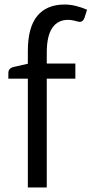

<svg xmlns="http://www.w3.org/2000/svg" viewBox="-20 -822 402 842"><path d="M361.8 -779.3 350.6 -744.1Q344.2 -726.1 330.1 -726.1Q326.2 -726.1 320.8 -727.5Q295.4 -734.9 278.3 -734.9Q232.9 -734.9 209 -699.2Q185.1 -663.6 185.1 -591.8V-543.5H310.5V-477.1H185.1V0H102.1V-477.1H16.6V-501.5Q16.6 -521.5 37.1 -527.8L102.1 -542.5V-598.6Q102.1 -701.7 143.3 -752Q184.6 -802.2 263.7 -802.2Q287.6 -802.2 313.7 -795.7Q339.8 -789.1 361.8 -779.3Z"/></svg>

Font: Lycee Sans
Style: Regular
Weight: 400
Designer: Justin Alvin
Foundry: Alkove Design
Version: Version 1.030